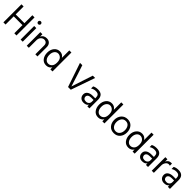

<svg xmlns="http://www.w3.org/2000/svg" viewBox="646 -2889 5069 5069"><g transform="rotate(45 3181.0 -354.5)"><path d="M566 0H485V-305H158V0H77V-674H158V-378H485V-674H566Z M796 -703Q811 -688 811 -666Q811 -644 796 -629.5Q781 -615 759 -615Q737 -615 722.5 -629.5Q708 -644 708 -666Q708 -688 722.5 -703Q737 -718 759 -718Q781 -718 796 -703ZM799 0H720V-507H799Z M1349 0H1270V-328Q1270 -384 1241.5 -413.5Q1213 -443 1161.5 -443Q1110 -443 1068.5 -399Q1027 -355 1027 -277V0H949V-507H1027V-419Q1072 -514 1187 -514Q1261 -514 1305 -469Q1349 -424 1349 -349Z M1910 0H1831V-75Q1777 8 1675.5 8Q1574 8 1516.5 -67Q1459 -142 1459 -255Q1459 -368 1520 -441.5Q1581 -515 1678.5 -515Q1776 -515 1831 -430V-707H1910ZM1682.5 -443Q1624 -443 1582.5 -392.5Q1541 -342 1541 -254Q1541 -166 1581 -115Q1621 -64 1682.5 -64Q1744 -64 1787.5 -110Q1831 -156 1831 -254.5Q1831 -353 1786 -398Q1741 -443 1682.5 -443Z M2593 0H2491L2263 -674H2350L2438 -407L2543 -73Q2594 -239 2741 -674H2828Z M3069 5Q2998 5 2954.5 -37Q2911 -79 2911 -147.5Q2911 -216 2966.5 -256.5Q3022 -297 3118 -297H3210V-323Q3210 -383 3183 -413.5Q3156 -444 3083.5 -444Q3011 -444 2948 -401V-480Q3005 -515 3098 -515Q3289 -515 3289 -321V0H3211V-60Q3172 5 3069 5ZM3210 -169V-234H3122Q3058 -234 3026 -209Q2994 -184 2994 -146Q2994 -108 3019 -84.5Q3044 -61 3095 -61Q3146 -61 3178 -91.5Q3210 -122 3210 -169Z M3850 0H3771V-75Q3717 8 3615.5 8Q3514 8 3456.5 -67Q3399 -142 3399 -255Q3399 -368 3460 -441.5Q3521 -515 3618.5 -515Q3716 -515 3771 -430V-707H3850ZM3622.5 -443Q3564 -443 3522.5 -392.5Q3481 -342 3481 -254Q3481 -166 3521 -115Q3561 -64 3622.5 -64Q3684 -64 3727.5 -110Q3771 -156 3771 -254.5Q3771 -353 3726 -398Q3681 -443 3622.5 -443Z M4206 -444Q4130 -444 4089 -388Q4048 -332 4048 -252Q4048 -172 4090 -116.5Q4132 -61 4205 -61Q4278 -61 4319 -115.5Q4360 -170 4360 -252.5Q4360 -335 4321 -389.5Q4282 -444 4206 -444ZM4207 -514Q4317 -514 4379.5 -440Q4442 -366 4442 -252.5Q4442 -139 4378 -65Q4314 9 4203.5 9Q4093 9 4029.5 -64.5Q3966 -138 3966 -250.5Q3966 -363 4031.5 -438.5Q4097 -514 4207 -514Z M4979 0H4900V-75Q4846 8 4744.5 8Q4643 8 4585.5 -67Q4528 -142 4528 -255Q4528 -368 4589 -441.5Q4650 -515 4747.5 -515Q4845 -515 4900 -430V-707H4979ZM4751.5 -443Q4693 -443 4651.5 -392.5Q4610 -342 4610 -254Q4610 -166 4650 -115Q4690 -64 4751.5 -64Q4813 -64 4856.5 -110Q4900 -156 4900 -254.5Q4900 -353 4855 -398Q4810 -443 4751.5 -443Z M5257 5Q5186 5 5142.5 -37Q5099 -79 5099 -147.5Q5099 -216 5154.5 -256.5Q5210 -297 5306 -297H5398V-323Q5398 -383 5371 -413.5Q5344 -444 5271.5 -444Q5199 -444 5136 -401V-480Q5193 -515 5286 -515Q5477 -515 5477 -321V0H5399V-60Q5360 5 5257 5ZM5398 -169V-234H5310Q5246 -234 5214 -209Q5182 -184 5182 -146Q5182 -108 5207 -84.5Q5232 -61 5283 -61Q5334 -61 5366 -91.5Q5398 -122 5398 -169Z M5695 0H5616L5617 -507H5695V-418Q5735 -512 5833 -512Q5851 -512 5861 -510V-432Q5840 -439 5818 -439Q5765 -439 5730 -390Q5695 -341 5695 -277Z M6075 5Q6004 5 5960.5 -37Q5917 -79 5917 -147.5Q5917 -216 5972.5 -256.5Q6028 -297 6124 -297H6216V-323Q6216 -383 6189 -413.5Q6162 -444 6089.5 -444Q6017 -444 5954 -401V-480Q6011 -515 6104 -515Q6295 -515 6295 -321V0H6217V-60Q6178 5 6075 5ZM6216 -169V-234H6128Q6064 -234 6032 -209Q6000 -184 6000 -146Q6000 -108 6025 -84.5Q6050 -61 6101 -61Q6152 -61 6184 -91.5Q6216 -122 6216 -169Z"/></g></svg>

Font: Hind Vadodara
Style: Regular
Weight: 400
Designer: Hitesh Malaviya
Foundry: Indian Type Foundry
Version: Version 0.702;PS 1.0;hotconv 1.0.81;makeotf.lib2.5.63406